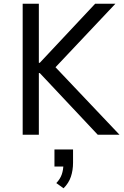

<svg xmlns="http://www.w3.org/2000/svg" viewBox="-20 -725 669 1033"><path d="M102 0V-705H189V-387H194L492 -705H601L252 -335L258 -385L623 0H506L194 -332H189V0ZM322 288 283 260Q304 238 312.5 213Q321 188 321 159L336 171H273V79H373V150Q373 191 361.5 225.5Q350 260 322 288Z"/></svg>

Font: Nunito Sans 7pt SemiCondensed
Style: Regular
Weight: 400
Width: 4
Designer: Vernon Adams
Foundry: Vernon Adams
Version: Version 3.101;gftools[0.9.27]